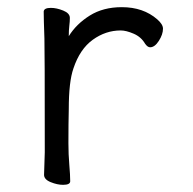

<svg xmlns="http://www.w3.org/2000/svg" viewBox="-20 -506 540 536"><path d="M156 10Q140 10 121.5 2.5Q103 -5 103 -18L105 -81Q105 -378 104 -398Q102 -454 102 -474Q103 -484 122 -484Q138 -484 156.5 -476.5Q175 -469 175 -456Q175 -446 173.5 -434Q172 -422 172 -405Q193 -439 230.5 -462.5Q268 -486 320 -486Q380 -486 419 -452Q435 -438 435 -426Q435 -410 423.5 -392Q412 -374 399 -374Q392 -374 385 -384Q374 -403 353 -412Q332 -421 317 -421Q275 -421 239 -395Q203 -369 185 -315Q172 -278 172 -201Q171 -163 171 -106Q171 -75 173.5 -46Q176 -17 176 0Q176 10 156 10Z"/></svg>

Font: LXGW WenKai Mono Lite
Style: Regular
Weight: 400
Monospace: yes
Designer: LXGW / Fontworks Inc.
Foundry: LXGW / Fontworks Inc.
Version: Version 1.520; June 14, 2025